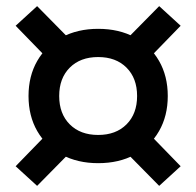

<svg xmlns="http://www.w3.org/2000/svg" viewBox="-20 -621 640 626"><path d="M300 -89Q233 -89 181.5 -116.5Q130 -144 101.5 -193.5Q73 -243 73 -308Q73 -373 101.5 -422.5Q130 -472 181.5 -499.5Q233 -527 300 -527Q368 -527 419 -499.5Q470 -472 498.5 -422.5Q527 -373 527 -308Q527 -243 498.5 -193.5Q470 -144 419 -116.5Q368 -89 300 -89ZM101 -15 31 -79 169 -221 241 -157ZM499 -15 359 -157 431 -221 569 -79ZM300 -181Q358 -181 392.5 -215.5Q427 -250 427 -308Q427 -366 392.5 -400.5Q358 -435 300 -435Q242 -435 207.5 -400.5Q173 -366 173 -308Q173 -250 207.5 -215.5Q242 -181 300 -181ZM169 -395 31 -537 101 -601 241 -459ZM431 -395 359 -459 499 -601 569 -537Z"/></svg>

Font: Victor Mono Thin
Style: Regular
Weight: 100
Monospace: yes
Designer: Rune Bjørnerås
Version: Version 1.561;gftools[0.9.30]